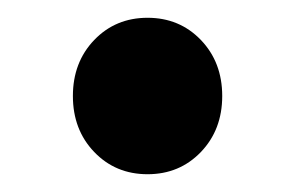

<svg xmlns="http://www.w3.org/2000/svg" viewBox="-20 -429 332 216"><path d="M206 -258Q182 -233 146 -233Q110 -233 86 -258Q62 -283 62 -321Q62 -359 86 -384Q110 -409 146 -409Q182 -409 206 -384Q230 -359 230 -321Q230 -283 206 -258Z"/></svg>

Font: Assistant
Style: Bold
Weight: 700
Designer: Hebrew By Ben Nathan, Latin by Paul Hunt
Version: Version 2.001;PS 002.001;hotconv 1.0.88;makeotf.lib2.5.64775